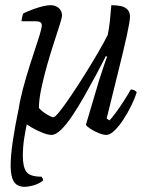

<svg xmlns="http://www.w3.org/2000/svg" viewBox="-20 -520 578 740"><path d="M75 200Q46 200 33.5 180Q21 160 21 119Q21 80 29.5 22.5Q38 -35 54 -111L88 -64Q79 -23 73.5 11.5Q68 46 68 80Q68 124 82 142.5Q96 161 140 161Q142 163 144 167Q146 171 146 176Q129 189 109 194.5Q89 200 75 200ZM178 0Q165 0 143.5 -8.5Q122 -17 101.5 -29Q81 -41 66.5 -53Q52 -65 50 -71Q50 -98 59 -138.5Q68 -179 81.5 -224.5Q95 -270 109 -311.5Q123 -353 132 -382.5Q141 -412 141 -422Q141 -431 135 -434.5Q129 -438 117 -438H63Q63 -445 65.5 -454.5Q68 -464 69 -468Q90 -478 109.5 -485Q129 -492 146 -496Q163 -500 175 -500Q194 -500 206.5 -489Q219 -478 219 -460Q219 -453 210 -424Q201 -395 187.5 -354Q174 -313 161 -267Q148 -221 139 -178Q130 -135 130 -104Q142 -90 160.5 -79Q179 -68 186 -68Q192 -68 210 -90.5Q228 -113 253 -150Q278 -187 305 -230Q332 -273 356 -314Q380 -355 395 -385Q400 -406 403.5 -439Q407 -472 409 -500Q430 -500 446 -496.5Q462 -493 471.5 -483Q481 -473 481 -456Q481 -439 469 -384Q457 -329 436.5 -247Q416 -165 391 -63L402 -56Q411 -65 426.5 -86Q442 -107 458 -132Q474 -157 484 -175Q492 -175 498 -172Q504 -169 507 -164Q500 -142 486.5 -114Q473 -86 456 -60Q439 -34 421.5 -17Q404 0 390 0Q378 0 360.5 -7Q343 -14 328.5 -23.5Q314 -33 311 -39L363 -214Q373 -244 380.5 -267Q388 -290 393 -301L388 -304Q371 -270 349 -229Q327 -188 304 -147.5Q281 -107 258.5 -73.5Q236 -40 215.5 -20Q195 0 178 0Z"/></svg>

Font: Texturina 12pt ExtraLight
Style: Italic
Weight: 250
Italic angle: -11°
Designer: Guillermo Torres Carreño
Foundry: Omnibus-Type
Version: Version 1.002